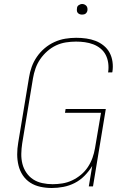

<svg xmlns="http://www.w3.org/2000/svg" viewBox="-20 -932 640 960"><path d="M239 8Q210 8 182 2Q154 -4 131.5 -18.5Q109 -33 94 -55.5Q79 -78 72.5 -105Q66 -132 66 -160.5Q66 -189 71 -218L125 -544Q129 -571 138.5 -597.5Q148 -624 164.5 -648Q181 -672 203.5 -691Q226 -710 252.5 -722Q279 -734 306.5 -738.5Q334 -743 361 -743Q387 -743 411.5 -739.5Q436 -736 458 -727.5Q480 -719 498.5 -704Q517 -689 528 -668.5Q539 -648 542.5 -623Q546 -598 542 -573L541 -570H520L521 -573Q524 -595 521 -617Q518 -639 508.5 -657.5Q499 -676 482.5 -689.5Q466 -703 446 -710.5Q426 -718 404.5 -721Q383 -724 360 -724Q335 -724 309.5 -720Q284 -716 260.5 -705Q237 -694 216.5 -676Q196 -658 181 -636Q166 -614 157.5 -589.5Q149 -565 145 -541L91 -215Q87 -189 86.5 -163Q86 -137 92 -113Q98 -89 112 -68.5Q126 -48 146 -35Q166 -22 191.5 -16.5Q217 -11 243 -11Q267 -11 292 -15Q317 -19 340.5 -30Q364 -41 384.5 -58Q405 -75 419.5 -97Q434 -119 442.5 -143Q451 -167 455 -191L485 -368H305L308 -387H509L445 0H424L441 -102Q425 -76 403 -53.5Q381 -31 353.5 -17Q326 -3 296.5 2.5Q267 8 239 8ZM390 -859Q384 -859 378.5 -861Q373 -863 369 -867.5Q365 -872 364.5 -878.5Q364 -885 365 -891Q365 -896 367.5 -900Q370 -904 374 -906.5Q378 -909 382 -910.5Q386 -912 391 -912Q397 -912 402.5 -909.5Q408 -907 412 -902.5Q416 -898 417 -891.5Q418 -885 417 -879Q416 -874 413.5 -870Q411 -866 407.5 -863.5Q404 -861 399.5 -860Q395 -859 390 -859Z"/></svg>

Font: Iosevka Aile Thin
Style: Italic
Weight: 100
Italic angle: -9°
Designer: Belleve Invis
Foundry: Belleve Invis
Version: Version 31.1.0; ttfautohint (v1.8.4)